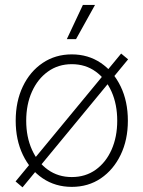

<svg xmlns="http://www.w3.org/2000/svg" viewBox="-20 -763 593 794"><path d="M276.9 9.8Q209 9.8 156.5 -25.6Q104 -61 74.5 -122.8Q44.9 -184.6 44.9 -263.7Q44.9 -343.8 74.5 -405.5Q104 -467.3 156.5 -502.7Q209 -538.1 276.9 -538.1Q344.7 -538.1 397 -502.7Q449.2 -467.3 479 -405.5Q508.8 -343.8 508.8 -263.7Q508.8 -184.6 479 -122.8Q449.2 -61 397.2 -25.6Q345.2 9.8 276.9 9.8ZM276.9 -30.8Q333.5 -30.8 375.7 -61Q418 -91.3 441.4 -144Q464.8 -196.8 464.8 -263.7Q464.8 -331.1 441.4 -383.8Q418 -436.5 375.7 -467Q333.5 -497.6 276.9 -497.6Q220.7 -497.6 178.2 -467Q135.7 -436.5 112.1 -383.8Q88.4 -331.1 88.4 -263.7Q88.4 -196.8 112.1 -144Q135.7 -91.3 178.2 -61Q220.7 -30.8 276.9 -30.8ZM73.2 11.7 44.4 -12.7 481 -541.5 509.8 -517.6ZM256.3 -601.1 322.8 -742.7H373L294.4 -601.1Z"/></svg>

Font: Inter 24pt ExtraLight
Style: Regular
Weight: 250
Designer: Rasmus Andersson
Foundry: rsms
Version: Version 4.001;git-66647c0bb